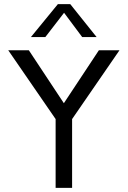

<svg xmlns="http://www.w3.org/2000/svg" viewBox="-20 -912 620 932"><path d="M560 -668 330 -334V0H250V-334L20 -668H120L290 -411L460 -668ZM449 -732H379L291 -850L200 -732H130L261 -892H321Z"/></svg>

Font: Madhuban Light
Style: Regular
Weight: 300
Designer: jaikishan Patel
Foundry: MagicType
Version: Version 1.000